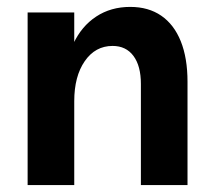

<svg xmlns="http://www.w3.org/2000/svg" viewBox="-20 -536 619 556"><path d="M306 -403Q256 -403 225.5 -359Q195 -315 195 -243L169 -293Q169 -359 192.5 -409.5Q216 -460 258.5 -488Q301 -516 357 -516Q410 -516 447 -490.5Q484 -465 503.5 -416.5Q523 -368 523 -299V0H388V-293Q388 -345 366.5 -374Q345 -403 306 -403ZM60 -500H195V0H60Z"/></svg>

Font: Uncut Sans Variable
Style: Regular
Weight: 400
Designer: Kasper Nordkvist
Foundry: UNCUT.wtf
Version: Version 1.303;Glyphs 3.1.2 (3151)